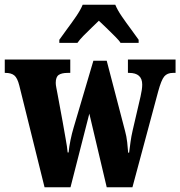

<svg xmlns="http://www.w3.org/2000/svg" viewBox="-25 -786 757 806"><path d="M56 -427Q48 -459 35 -469.5Q22 -480 -2 -480H-5V-536H270V-480H259Q234 -480 221.5 -471.5Q209 -463 209 -438Q209 -430 211.5 -417.5Q214 -405 216 -394L238 -275Q244 -239 250.5 -204Q257 -169 259 -146H263Q265 -169 271 -198Q277 -227 284 -250L367 -531H423L500 -236Q506 -215 509 -188.5Q512 -162 513 -145H517Q520 -168 523 -190.5Q526 -213 532 -239L565 -381Q572 -411 572 -431Q572 -480 517 -480H512V-536H712V-480H701Q677 -480 664.5 -465Q652 -450 639 -402L531 0H423L350 -309L271 0H162ZM224 -619Q237 -638 256.5 -664Q276 -690 294.5 -717Q313 -744 322 -766H459Q468 -744 486.5 -717Q505 -690 524.5 -664Q544 -638 557 -619V-606H481Q476 -615 458.5 -632.5Q441 -650 422 -668.5Q403 -687 390 -699Q377 -686 359 -669Q341 -652 325 -635.5Q309 -619 300 -606H224Z"/></svg>

Font: Noto Serif Lao ExtraCondensed Black
Style: Regular
Weight: 900
Width: 2
Designer: Monotype Design Team
Foundry: Monotype Imaging Inc.
Version: Version 2.003; ttfautohint (v1.8.4.7-5d5b)